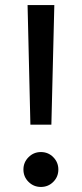

<svg xmlns="http://www.w3.org/2000/svg" viewBox="-20 -740 327 768"><path d="M101.6 -241.2 90.3 -719.7H197.3L185.5 -241.2ZM143.6 7.8Q114.7 7.8 94.2 -12.5Q73.7 -32.7 73.7 -62Q73.7 -90.8 94.2 -111.3Q114.7 -131.8 143.6 -131.8Q172.9 -131.8 193.1 -111.3Q213.4 -90.8 213.4 -62Q213.4 -32.7 193.1 -12.5Q172.9 7.8 143.6 7.8Z"/></svg>

Font: Reddit Sans Medium
Style: Regular
Weight: 500
Designer: Stephen Hutchings
Foundry: Reddit
Version: Version 1.014